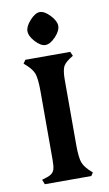

<svg xmlns="http://www.w3.org/2000/svg" viewBox="-76 -672 404 712"><g transform="rotate(-10 126.0 -316.0)"><path d="M27 -18Q50 -24 60.5 -30.5Q71 -37 74.5 -48.5Q78 -60 78 -83V-343Q78 -391 70.5 -410.5Q63 -430 34 -454L43 -467H212L219 -451Q190 -434 182 -419.5Q174 -405 174 -368V-122Q174 -75 181.5 -55.5Q189 -36 217 -12L209 0H34ZM126 -632Q144 -632 164.5 -610Q185 -588 185 -570Q185 -551 164.5 -529.5Q144 -508 126 -508Q109 -508 89 -529.5Q69 -551 69 -570Q69 -588 89 -610Q109 -632 126 -632Z"/></g></svg>

Font: Katibeh
Style: Regular
Weight: 400
Designer: Arabic design by Kourosh Beigpour, Latin design by Eduardo Tunni, engineering by Lasse Fister
Version: Version 1.0010g